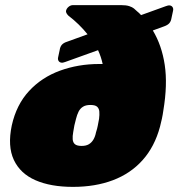

<svg xmlns="http://www.w3.org/2000/svg" viewBox="-20 -720 697 750"><path d="M265 10Q178 10 118.5 -16Q59 -42 34 -95.5Q9 -149 26 -230Q44 -311 93.5 -364.5Q143 -418 214.5 -444Q286 -470 367 -470Q371 -470 374 -470Q377 -470 381 -470Q378 -484 373.5 -497.5Q369 -511 363 -524L235 -478Q226 -475 223 -475Q214 -475 209.5 -481Q205 -487 207 -496L213 -524Q215 -538 222 -545.5Q229 -553 242 -557L322 -586Q306 -606 287 -624.5Q268 -643 247 -659Q242 -664 239.5 -669Q237 -674 238 -678Q240 -687 248 -693.5Q256 -700 265 -700H453Q473 -700 485 -696Q497 -692 503 -687Q510 -680 517.5 -674Q525 -668 531 -661L628 -696Q637 -699 640 -699Q649 -699 653.5 -693Q658 -687 656 -678L650 -650Q648 -637 641.5 -629.5Q635 -622 621 -617L577 -601Q612 -543 623.5 -466.5Q635 -390 618 -288Q616 -273 612.5 -256.5Q609 -240 605 -225Q584 -147 537 -94.5Q490 -42 421 -16Q352 10 265 10ZM299 -150Q316 -150 327 -156.5Q338 -163 345 -175Q352 -187 355 -203Q360 -218 362 -229.5Q364 -241 367 -256Q369 -272 368 -284Q367 -296 359.5 -303Q352 -310 333 -310Q315 -310 304 -303Q293 -296 287 -284Q281 -272 277 -256Q273 -241 270.5 -230Q268 -219 266 -204Q263 -188 264 -175.5Q265 -163 273 -156.5Q281 -150 299 -150Z"/></svg>

Font: Rubik Light Black
Style: Italic
Weight: 900
Italic angle: -12°
Version: Version 2.104